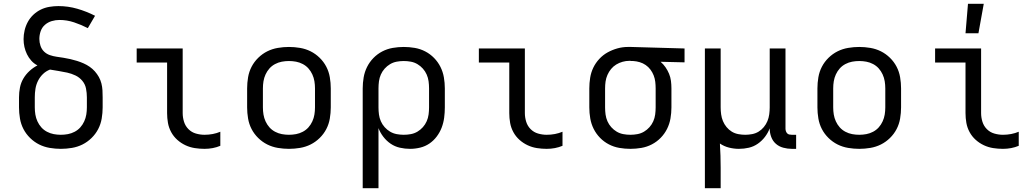

<svg xmlns="http://www.w3.org/2000/svg" viewBox="-20 -775 5440 1010"><path d="M300 8Q271 8 241.5 3Q212 -2 186 -15Q160 -28 138.5 -49Q117 -70 103.5 -96Q90 -122 85 -151.5Q80 -181 80 -210V-263Q80 -289 85 -314.5Q90 -340 103 -362Q116 -384 135 -401.5Q154 -419 177 -431Q159 -440 145 -455.5Q131 -471 122 -489.5Q113 -508 108.5 -528Q104 -548 104 -569Q104 -592 109.5 -615.5Q115 -639 126.5 -660Q138 -681 155.5 -697.5Q173 -714 194.5 -724.5Q216 -735 240 -739Q264 -743 287 -743Q338 -743 386.5 -729Q435 -715 480 -692L442 -627Q407 -645 369.5 -657.5Q332 -670 293 -670Q272 -670 252 -664Q232 -658 216.5 -644.5Q201 -631 194 -611Q187 -591 187 -570Q187 -552 193 -534Q199 -516 212 -503.5Q225 -491 242.5 -485Q260 -479 278 -476.5Q296 -474 314.5 -471Q333 -468 350.5 -464Q368 -460 385.5 -454.5Q403 -449 420 -441.5Q437 -434 452 -423.5Q467 -413 479 -399.5Q491 -386 500 -370Q509 -354 513.5 -336Q518 -318 519 -300Q520 -282 520 -263V-210Q520 -181 515 -151.5Q510 -122 496.5 -96Q483 -70 461.5 -49Q440 -28 414 -15Q388 -2 358.5 3Q329 8 300 8ZM300 -66Q319 -66 337.5 -69.5Q356 -73 373 -82Q390 -91 402.5 -105Q415 -119 423 -136.5Q431 -154 434 -172.5Q437 -191 437 -210V-263Q437 -286 432.5 -309Q428 -332 413 -350Q398 -368 377 -378Q356 -388 333.5 -393Q311 -398 288.5 -401.5Q266 -405 243 -409Q222 -401 206 -385.5Q190 -370 180 -350Q170 -330 166.5 -308Q163 -286 163 -263V-210Q163 -191 166 -172.5Q169 -154 177 -136.5Q185 -119 197.5 -105Q210 -91 227 -82Q244 -73 262.5 -69.5Q281 -66 300 -66Z M1056 8Q1030 8 1004.5 4Q979 0 955.5 -11Q932 -22 912.5 -39.5Q893 -57 880.5 -80Q868 -103 863.5 -128.5Q859 -154 859 -180V-446H699V-520H941V-180Q941 -157 948 -134.5Q955 -112 971.5 -95.5Q988 -79 1010.5 -72.5Q1033 -66 1056 -66Q1078 -66 1099 -70Q1120 -74 1139 -82V-8Q1120 0 1099 4Q1078 8 1056 8Z M1500 8Q1471 8 1441.5 3Q1412 -2 1386 -15Q1360 -28 1338.5 -49Q1317 -70 1303.5 -96Q1290 -122 1285 -151.5Q1280 -181 1280 -210V-310Q1280 -339 1285 -368.5Q1290 -398 1303.5 -424Q1317 -450 1338.5 -471Q1360 -492 1386 -505Q1412 -518 1441.5 -523Q1471 -528 1500 -528Q1529 -528 1558.5 -523Q1588 -518 1614 -505Q1640 -492 1661.5 -471Q1683 -450 1696.5 -424Q1710 -398 1715 -368.5Q1720 -339 1720 -310V-210Q1720 -181 1715 -151.5Q1710 -122 1696.5 -96Q1683 -70 1661.5 -49Q1640 -28 1614 -15Q1588 -2 1558.5 3Q1529 8 1500 8ZM1500 -66Q1519 -66 1537.5 -69.5Q1556 -73 1573 -82Q1590 -91 1602.5 -105Q1615 -119 1623 -136.5Q1631 -154 1634 -172.5Q1637 -191 1637 -210V-310Q1637 -329 1634 -347.5Q1631 -366 1623 -383.5Q1615 -401 1602.5 -415Q1590 -429 1573 -438Q1556 -447 1537.5 -450.5Q1519 -454 1500 -454Q1481 -454 1462.5 -450.5Q1444 -447 1427 -438Q1410 -429 1397.5 -415Q1385 -401 1377 -383.5Q1369 -366 1366 -347.5Q1363 -329 1363 -310V-210Q1363 -191 1366 -172.5Q1369 -154 1377 -136.5Q1385 -119 1397.5 -105Q1410 -91 1427 -82Q1444 -73 1462.5 -69.5Q1481 -66 1500 -66Z M1888 215V-310Q1888 -339 1893 -368Q1898 -397 1911 -423Q1924 -449 1944.5 -470Q1965 -491 1991 -504.5Q2017 -518 2046 -523Q2075 -528 2104 -528Q2133 -528 2162 -523Q2191 -518 2217 -504.5Q2243 -491 2263.5 -470Q2284 -449 2297 -423Q2310 -397 2315 -368Q2320 -339 2320 -310V-210Q2320 -183 2316.5 -156Q2313 -129 2303.5 -104Q2294 -79 2277.5 -57Q2261 -35 2239 -20Q2217 -5 2190.5 1.5Q2164 8 2137 8Q2110 8 2083.5 2Q2057 -4 2035 -19Q2013 -34 1996.5 -55.5Q1980 -77 1971 -101V215ZM2104 -66Q2123 -66 2141.5 -69.5Q2160 -73 2176 -82.5Q2192 -92 2204.5 -106Q2217 -120 2224.5 -137Q2232 -154 2234.5 -172.5Q2237 -191 2237 -210V-310Q2237 -329 2234.5 -347.5Q2232 -366 2224.5 -383Q2217 -400 2204.5 -414Q2192 -428 2176 -437.5Q2160 -447 2141.5 -450.5Q2123 -454 2104 -454Q2085 -454 2066.5 -450.5Q2048 -447 2032 -437.5Q2016 -428 2003.5 -414Q1991 -400 1983.5 -383Q1976 -366 1973.5 -347.5Q1971 -329 1971 -310V-210Q1971 -191 1973.5 -172.5Q1976 -154 1983.5 -137Q1991 -120 2003.5 -106Q2016 -92 2032 -82.5Q2048 -73 2066.5 -69.5Q2085 -66 2104 -66Z M2856 8Q2830 8 2804.5 4Q2779 0 2755.5 -11Q2732 -22 2712.5 -39.5Q2693 -57 2680.5 -80Q2668 -103 2663.5 -128.5Q2659 -154 2659 -180V-446H2499V-520H2741V-180Q2741 -157 2748 -134.5Q2755 -112 2771.5 -95.5Q2788 -79 2810.5 -72.5Q2833 -66 2856 -66Q2878 -66 2899 -70Q2920 -74 2939 -82V-8Q2920 0 2899 4Q2878 8 2856 8Z M3296 8Q3267 8 3238 3Q3209 -2 3183 -15.5Q3157 -29 3136.5 -50Q3116 -71 3103 -97Q3090 -123 3085 -152Q3080 -181 3080 -210V-310Q3080 -338 3084.5 -366Q3089 -394 3101 -419Q3113 -444 3132.5 -465Q3152 -486 3176.5 -499.5Q3201 -513 3228 -520.5Q3255 -528 3283 -528H3300L3581 -520V-447L3455 -450Q3470 -437 3481 -421Q3492 -405 3499.5 -387Q3507 -369 3509.5 -349.5Q3512 -330 3512 -310V-210Q3512 -181 3507 -152Q3502 -123 3489 -97Q3476 -71 3455.5 -50Q3435 -29 3409 -15.5Q3383 -2 3354 3Q3325 8 3296 8ZM3296 -66Q3315 -66 3333.5 -69.5Q3352 -73 3368 -82.5Q3384 -92 3396.5 -106Q3409 -120 3416.5 -137Q3424 -154 3426.5 -172.5Q3429 -191 3429 -210V-310Q3429 -327 3427 -344.5Q3425 -362 3418.5 -378.5Q3412 -395 3401.5 -409Q3391 -423 3376.5 -433Q3362 -443 3345 -448Q3328 -453 3311 -454H3300Q3298 -455 3295.5 -455Q3293 -455 3291 -455Q3273 -455 3255 -450Q3237 -445 3221.5 -435.5Q3206 -426 3194.5 -412Q3183 -398 3175.5 -381Q3168 -364 3165.5 -346Q3163 -328 3163 -310V-210Q3163 -191 3165.5 -172.5Q3168 -154 3175.5 -137Q3183 -120 3195.5 -106Q3208 -92 3224 -82.5Q3240 -73 3258.5 -69.5Q3277 -66 3296 -66Z M3688 215V-520H3771V-210Q3771 -192 3773.5 -173.5Q3776 -155 3783 -138Q3790 -121 3802 -106.5Q3814 -92 3829.5 -82.5Q3845 -73 3863.5 -69.5Q3882 -66 3900 -66Q3918 -66 3936.5 -69.5Q3955 -73 3970.5 -82.5Q3986 -92 3998 -106.5Q4010 -121 4017 -138Q4024 -155 4026.5 -173.5Q4029 -192 4029 -210V-520H4112V-98Q4112 -92 4114 -85.5Q4116 -79 4120.5 -74Q4125 -69 4131.5 -67.5Q4138 -66 4145 -66H4168V8H4145Q4123 8 4100.5 2Q4078 -4 4061.5 -18.5Q4045 -33 4037 -54.5Q4029 -76 4029 -98V-100Q4020 -76 4004 -55Q3988 -34 3966.5 -19Q3945 -4 3919.5 2Q3894 8 3867 8Q3841 8 3815 1.5Q3789 -5 3767 -20Q3769 12 3770 44Q3771 76 3771 107V215Z M4500 8Q4471 8 4441.5 3Q4412 -2 4386 -15Q4360 -28 4338.5 -49Q4317 -70 4303.5 -96Q4290 -122 4285 -151.5Q4280 -181 4280 -210V-310Q4280 -339 4285 -368.5Q4290 -398 4303.5 -424Q4317 -450 4338.5 -471Q4360 -492 4386 -505Q4412 -518 4441.5 -523Q4471 -528 4500 -528Q4529 -528 4558.5 -523Q4588 -518 4614 -505Q4640 -492 4661.5 -471Q4683 -450 4696.5 -424Q4710 -398 4715 -368.5Q4720 -339 4720 -310V-210Q4720 -181 4715 -151.5Q4710 -122 4696.5 -96Q4683 -70 4661.5 -49Q4640 -28 4614 -15Q4588 -2 4558.5 3Q4529 8 4500 8ZM4500 -66Q4519 -66 4537.5 -69.5Q4556 -73 4573 -82Q4590 -91 4602.5 -105Q4615 -119 4623 -136.5Q4631 -154 4634 -172.5Q4637 -191 4637 -210V-310Q4637 -329 4634 -347.5Q4631 -366 4623 -383.5Q4615 -401 4602.5 -415Q4590 -429 4573 -438Q4556 -447 4537.5 -450.5Q4519 -454 4500 -454Q4481 -454 4462.5 -450.5Q4444 -447 4427 -438Q4410 -429 4397.5 -415Q4385 -401 4377 -383.5Q4369 -366 4366 -347.5Q4363 -329 4363 -310V-210Q4363 -191 4366 -172.5Q4369 -154 4377 -136.5Q4385 -119 4397.5 -105Q4410 -91 4427 -82Q4444 -73 4462.5 -69.5Q4481 -66 4500 -66Z M5256 8Q5230 8 5204.5 4Q5179 0 5155.5 -11Q5132 -22 5112.5 -39.5Q5093 -57 5080.5 -80Q5068 -103 5063.5 -128.5Q5059 -154 5059 -180V-446H4899V-520H5141V-180Q5141 -157 5148 -134.5Q5155 -112 5171.5 -95.5Q5188 -79 5210.5 -72.5Q5233 -66 5256 -66Q5278 -66 5299 -70Q5320 -74 5339 -82V-8Q5320 0 5299 4Q5278 8 5256 8ZM5059 -600 5072 -755H5155L5127 -600Z"/></svg>

Font: Iosevka Extended
Style: Regular
Weight: 400
Width: 7
Monospace: yes
Designer: Belleve Invis
Foundry: Belleve Invis
Version: Version 32.5.0; ttfautohint (v1.8.4)